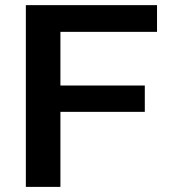

<svg xmlns="http://www.w3.org/2000/svg" viewBox="-20 -731 662 751"><path d="M81.1 0H216.3V-293.5H546.4V-396.5H216.3V-606.4H594.2V-710.9H81.1Z"/></svg>

Font: Roboto Flex
Style: wght 600 wdth 140 opsz 13.0 GRAD 0.00 slnt 0.00 XTRA 468 XOPQ 96 YOPQ 79 YTLC 514 YTUC 712 YTAS 750 YTDE -203.00 YTFI 738
Weight: 600
Width: 8
Designer: Berlow after Robertson
Foundry: Google
Version: Version 3.100